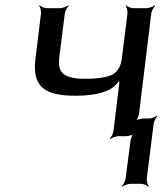

<svg xmlns="http://www.w3.org/2000/svg" viewBox="-20 -515 615 726"><path d="M265 -153C346 -153 399 -169 423 -200C426 -205 434 -210 435 -214L433 -216C430 -212 432 -204 431 -199L409 -20C408 -11 401 4 395 9L397 11C402 6 418 0 427 0H455C464 0 481 -4 487 -9L485 -11C480 -6 474 11 473 20L455 160C454 169 446 184 441 189L443 191C448 186 464 180 473 180H513C522 180 536 186 541 191L543 189C538 184 534 169 535 160L561 -47C562 -56 570 -71 575 -76L574 -78C568 -73 552 -67 543 -67H523C514 -67 497 -63 491 -58L493 -56C498 -61 505 -78 506 -87L552 -464C553 -473 561 -488 567 -493L565 -495C559 -490 543 -484 534 -484H484C475 -484 461 -490 457 -495L455 -493C459 -488 463 -473 462 -464L441 -297C438 -266 426 -245 407 -234C387 -223 352 -217 299 -217C276 -217 258 -219 244 -224C210 -233 199 -256 204 -297L225 -464C226 -473 234 -488 240 -493L238 -495C232 -490 216 -484 207 -484H157C148 -484 134 -490 130 -495L128 -493C132 -488 136 -473 135 -464L114 -292C101 -186 150 -153 265 -153Z"/></svg>

Font: Gamestation Storm Oblique 
Style: Italic
Weight: 400
Designer: Jonas Hecksher
Foundry: Jonas Hecksher, Playtypeª, e-types AS
Version: Version 1.003